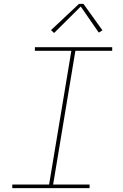

<svg xmlns="http://www.w3.org/2000/svg" viewBox="-20 -981 640 1001"><path d="M44 0V-19H236L352 -716H162V-735H565V-716H373L257 -19H447V0ZM262 -809 246 -824 392 -961H415L514 -823L495 -811L401 -947Z"/></svg>

Font: Iosevka SS04 Th Ex Obl
Style: Regular
Weight: 100
Width: 7
Italic angle: -9°
Monospace: yes
Designer: Belleve Invis
Foundry: Belleve Invis
Version: Version 19.0.0; ttfautohint (v1.8.4)